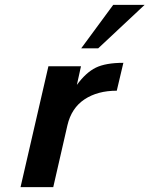

<svg xmlns="http://www.w3.org/2000/svg" viewBox="-20 -774 618 794"><path d="M578.1 -753.9 386.2 -574.2H315.9L448.2 -753.9ZM462.9 -398.9Q383.3 -398.9 329.3 -363Q275.4 -327.1 258.8 -255.9L200.2 0H64.9L180.2 -500H314.9L297.9 -422.9Q335.4 -474.1 376 -494.1Q417 -514.2 490.2 -514.2Z"/></svg>

Font: Perun
Style: Bold Italic
Weight: 700
Italic angle: -12°
Foundry: Copyright (c) Stefan Peev, Context Ltd, 2016
Version: Version 001.000